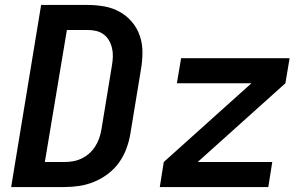

<svg xmlns="http://www.w3.org/2000/svg" viewBox="-20 -755 1240 775"><path d="M25 0 146 -735H333Q368 -735 401.5 -729Q435 -723 463.5 -707Q492 -691 513 -666Q534 -641 544.5 -610Q555 -579 555 -544.5Q555 -510 549 -475L506 -214Q501 -184 490 -154.5Q479 -125 460.5 -99Q442 -73 415.5 -53Q389 -33 359.5 -21Q330 -9 300 -4.5Q270 0 240 0ZM161 -101H239Q257 -101 274.5 -104Q292 -107 309 -115Q326 -123 340 -135.5Q354 -148 364 -163.5Q374 -179 380 -196Q386 -213 389 -230L432 -492Q435 -509 435.5 -527Q436 -545 432 -561.5Q428 -578 419.5 -592.5Q411 -607 398 -616.5Q385 -626 368.5 -630Q352 -634 334 -634H250ZM1063 0H625L641 -101L995 -419H694L711 -520H1149L1132 -419L778 -101H1079Z"/></svg>

Font: Iosevka Aile Oblique
Style: Bold
Weight: 700
Italic angle: -9°
Designer: Belleve Invis
Foundry: Belleve Invis
Version: Version 31.1.0; ttfautohint (v1.8.4)